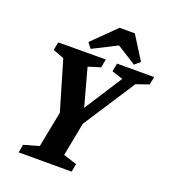

<svg xmlns="http://www.w3.org/2000/svg" viewBox="-143 -901 896 1007"><g transform="rotate(20 305.0 -397.5)"><path d="M77 0 85 -45 170 -69 209 -269 128 -544 66 -568 75 -613 340 -614 331 -567 263 -546 320 -337 456 -548 394 -568 403 -614H610L601 -570L530 -545L342 -256L306 -69L381 -45L373 0ZM246 -639 223 -669 351 -795H436L518 -665L488 -639L380 -707Z"/></g></svg>

Font: Manuale
Style: Italic
Weight: 400
Italic angle: -11°
Designer: Eduardo Tunni / Pablo Cosgaya
Foundry: Eduardo Tunni / Pablo Cosgaya
Version: Version 1.002